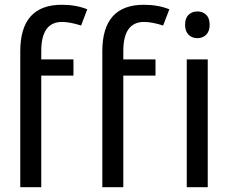

<svg xmlns="http://www.w3.org/2000/svg" viewBox="-20 -785 966 805"><path d="M288 -468H153V0H65V-570Q65 -765 239 -765Q299 -765 346 -746L320 -678Q273 -693 240 -693Q153 -693 153 -571V-536H288ZM632 -468H497V0H409V-570Q409 -765 583 -765Q643 -765 690 -746L664 -678Q617 -693 584 -693Q497 -693 497 -571V-536H632ZM808 -737Q830 -737 844.5 -723Q859 -709 859 -681Q859 -654 844.5 -639.5Q830 -625 808 -625Q785 -625 770.5 -639.5Q756 -654 756 -681Q756 -709 770.5 -723Q785 -737 808 -737ZM851 -536V0H763V-536Z"/></svg>

Font: Advent Sans Logo
Style: Regular
Weight: 400
Designer: Types & Symbols
Foundry: Types & Symbols
Version: Version 1.002